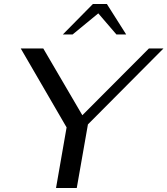

<svg xmlns="http://www.w3.org/2000/svg" viewBox="-20 -943 840 963"><path d="M314 -304 84 -700H197L393 -365L727 -700H800L421 -319L365 0H261ZM446 -923H516L613 -770H564L473 -876L344 -770H295Z"/></svg>

Font: Fahkwang
Style: Italic
Weight: 400
Italic angle: -10°
Version: Version 1.000; ttfautohint (v1.6)